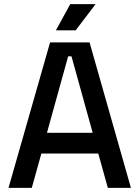

<svg xmlns="http://www.w3.org/2000/svg" viewBox="-20 -904 672 924"><path d="M21 0 221 -700H411L610 0H499L453 -165H179L133 0ZM206 -265H426L324 -633H308ZM249 -758 318 -884H440L344 -758Z"/></svg>

Font: Space Grotesk Light Medium
Style: Regular
Weight: 500
Version: Version 2.000